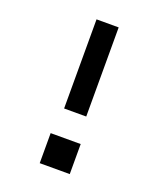

<svg xmlns="http://www.w3.org/2000/svg" viewBox="-136 -824 772 913"><g transform="rotate(20 250.0 -367.5)"><path d="M194 -284V-735H306V-284ZM174 0V-152H326V0Z"/></g></svg>

Font: Iosevka SS04
Style: Bold
Weight: 700
Monospace: yes
Designer: Belleve Invis
Foundry: Belleve Invis
Version: Version 19.0.0; ttfautohint (v1.8.4)